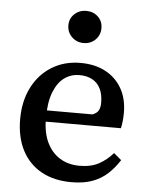

<svg xmlns="http://www.w3.org/2000/svg" viewBox="-53 -777 642 833"><g transform="rotate(5 268.0 -360.0)"><path d="M289 13Q213 13 158 -17.5Q103 -48 73.5 -105Q44 -162 44 -240Q44 -319 74.5 -379Q105 -439 159.5 -472.5Q214 -506 284 -506Q347 -506 393 -481.5Q439 -457 464.5 -412.5Q490 -368 490 -306Q490 -287 488 -269.5Q486 -252 483 -239H109V-288H355Q375 -296 381.5 -309Q388 -322 388 -341Q388 -378 375.5 -403Q363 -428 339.5 -440.5Q316 -453 284 -453Q248 -453 219 -432.5Q190 -412 172.5 -368Q155 -324 155 -253Q155 -191 175.5 -148.5Q196 -106 232.5 -83.5Q269 -61 318 -61Q368 -61 402 -79.5Q436 -98 463 -129L496 -101Q475 -68 447.5 -42Q420 -16 381.5 -1.5Q343 13 289 13ZM289 -593Q259 -593 238 -613.5Q217 -634 217 -664Q217 -694 238 -713.5Q259 -733 289 -733Q320 -733 340.5 -713.5Q361 -694 361 -664Q361 -634 340.5 -613.5Q320 -593 289 -593Z"/></g></svg>

Font: Source Serif 4 Medium
Style: Regular
Weight: 500
Designer: Frank Grießhammer
Foundry: Adobe Systems Incorporated
Version: Version 4.004;hotconv 1.0.116;makeotfexe 2.5.65601